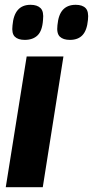

<svg xmlns="http://www.w3.org/2000/svg" viewBox="-20 -779 387 799"><path d="M158 0H4L91 -544H244ZM271 -613Q243 -613 229 -626.5Q215 -640 219 -674Q223 -718 242 -738.5Q261 -759 295 -759Q323 -759 336.5 -745Q350 -731 346 -696Q342 -653 323.5 -633Q305 -613 271 -613ZM83 -613Q55 -613 41.5 -626.5Q28 -640 32 -673Q39 -759 107 -759Q135 -759 149 -745Q163 -731 159 -696Q156 -651 136.5 -632Q117 -613 83 -613Z"/></svg>

Font: Georama
Style: Bold Italic
Weight: 700
Italic angle: -9°
Designer: Jean-Baptiste Levee
Foundry: Production Type
Version: Version 1.000